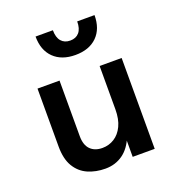

<svg xmlns="http://www.w3.org/2000/svg" viewBox="-134 -847 896 967"><g transform="rotate(-20 313.5 -364.0)"><path d="M416 -487H534V0H416ZM83.1 -487H201.1V-189Q201.1 -141.7 224.5 -117.9Q247.9 -94.1 289 -94.1Q324 -94.1 352.8 -112.3Q381.7 -130.4 398.8 -166.2Q416 -202 416 -255H447.9Q447.9 -166 425 -107.4Q402.2 -48.8 361.6 -19.9Q321.1 9 268 9Q216.2 9 174.2 -9.5Q132.2 -28.1 107.7 -68.9Q83.1 -109.8 83.1 -177ZM321.5 -580.6Q247.8 -580.6 205.6 -622Q163.5 -663.4 163.5 -736.7H256.3Q256.3 -697.8 273.6 -677.8Q290.9 -657.8 321.4 -657.8Q352.3 -657.8 369.5 -677.8Q386.7 -697.8 386.7 -736.7H479.5Q479.5 -663.4 437.4 -622Q395.3 -580.6 321.5 -580.6Z"/></g></svg>

Font: Karla
Style: Regular
Weight: 400
Designer: Jonathan Pinhorn
Version: Version 2.004;gftools[0.9.33]